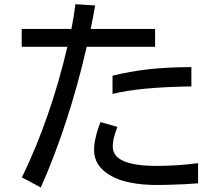

<svg xmlns="http://www.w3.org/2000/svg" viewBox="-20 -833 1040 894"><path d="M293.9 -615.2Q293.9 -614.3 293 -612.3Q254.9 -449.2 202.1 -297.9Q149.4 -145.5 82 -6.8Q96.7 1 119.1 12.7Q140.6 24.4 169.9 40Q236.3 -109.4 289.1 -272.5Q342.8 -436.5 383.8 -615.2Q490.2 -615.2 702.1 -615.2Q702.1 -635.7 702.1 -698.2Q627 -698.2 402.3 -698.2Q407.2 -725.6 413.1 -752.9Q418 -779.3 422.9 -807.6Q392.6 -809.6 331.1 -813.5Q326.2 -780.3 322.3 -752Q317.4 -722.7 312.5 -698.2Q235.4 -698.2 81.1 -698.2Q81.1 -677.7 81.1 -615.2Q134.8 -615.2 293.9 -615.2ZM503.9 -395.5Q564.5 -411.1 655.3 -419.9Q747.1 -428.7 871.1 -430.7Q871.1 -460.9 871.1 -520.5Q764.6 -520.5 672.9 -510.7Q582 -500 503.9 -480.5Q503.9 -452.1 503.9 -395.5ZM448.2 -264.6Q432.6 -226.6 425.8 -194.3Q418 -162.1 418 -135.7Q418 -96.7 437.5 -66.4Q458 -36.1 498 -13.7Q536.1 7.8 588.9 17.6Q641.6 28.3 710.9 28.3Q747.1 28.3 794.9 26.4Q842.8 25.4 902.3 20.5Q902.3 -10.7 902.3 -73.2Q849.6 -66.4 801.8 -63.5Q753.9 -60.5 710 -60.5Q607.4 -60.5 555.7 -83Q504.9 -105.5 504.9 -151.4Q504.9 -168 509.8 -190.4Q515.6 -212.9 526.4 -242.2Q500 -250 448.2 -264.6Z"/></svg>

Font: Aptus Gothic JP
Style: Medium
Weight: 400
Designer: Fuminori Ogawa / Motoya
Version: Version 1